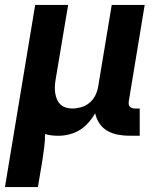

<svg xmlns="http://www.w3.org/2000/svg" viewBox="-33 -540 653 775"><path d="M-13 215 109 -520H242L191 -216Q189 -203 188.5 -189.5Q188 -176 190 -163.5Q192 -151 197 -139Q202 -127 211 -118.5Q220 -110 232.5 -106Q245 -102 258 -102Q276 -102 294 -107Q312 -112 327 -124Q342 -136 351 -153.5Q360 -171 363 -189L418 -520H551L487 -132Q486 -126 486.5 -120Q487 -114 490.5 -110Q494 -106 500 -104Q506 -102 512 -102H531V8H493Q468 8 445 4Q422 0 402 -11Q382 -22 369 -41Q356 -60 351 -83Q340 -63 324 -45Q308 -27 288.5 -15Q269 -3 246.5 2.5Q224 8 203 8Q189 8 175.5 6.5Q162 5 149 1Q149 27 145.5 54Q142 81 138 108L120 215Z"/></svg>

Font: Iosevka Aile Extrabold
Style: Italic
Weight: 800
Italic angle: -9°
Designer: Belleve Invis
Foundry: Belleve Invis
Version: Version 31.1.0; ttfautohint (v1.8.4)